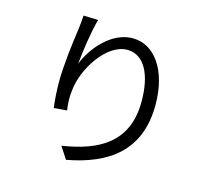

<svg xmlns="http://www.w3.org/2000/svg" viewBox="-115 -929 1231 1113"><g transform="rotate(15 500.0 -372.0)"><path d="M253 -789C252 -765 249 -735 245 -704C233 -624 215 -478 215 -384C215 -320 220 -264 225 -227L303 -233C296 -282 296 -316 301 -354C313 -484 427 -663 550 -663C655 -663 707 -551 707 -395C707 -146 539 -60 324 -27L371 45C617 0 790 -121 790 -396C790 -604 695 -736 563 -736C438 -736 334 -613 295 -511C301 -580 320 -713 341 -786Z"/></g></svg>

Font: Noto Sans KR Regular
Style: Regular
Weight: 400
Designer: Ryoko NISHIZUKA  (kana & ideographs); Paul D. Hunt (Latin, Greek & Cyrillic); Wenlong ZHANG  (bopomofo); Sandoll Communi
Foundry: Adobe Systems Incorporated
Version: Version 1.004;PS 1.004;hotconv 1.0.82;makeotf.lib2.5.63406